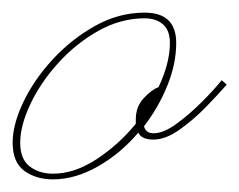

<svg xmlns="http://www.w3.org/2000/svg" viewBox="-56 -275 379 304"><path d="M173 -255Q223 -255 223 -207Q223 -174 209 -139.5Q195 -105 172 -75Q175 -64 187 -64Q203 -64 223.5 -79Q244 -94 263.5 -113.5Q283 -133 295 -148L303 -141Q290 -126 270 -105.5Q250 -85 228 -69.5Q206 -54 187 -54Q168 -54 163 -65Q135 -32 99 -11.5Q63 9 28 9Q1 9 -17.5 -4.5Q-36 -18 -36 -49Q-36 -78 -19 -113.5Q-2 -149 27.5 -181Q57 -213 94.5 -234Q132 -255 173 -255ZM173 -246Q135 -246 99.5 -226Q64 -206 36 -175Q8 -144 -8 -110Q-24 -76 -24 -49Q-24 -23 -9 -11.5Q6 0 28 0Q62 0 97 -23Q132 -46 159 -79V-86Q159 -106 171.5 -119.5Q184 -133 195 -137Q213 -175 213 -207Q213 -227 202 -236.5Q191 -246 173 -246Z"/></svg>

Font: Kapakana Light
Style: Regular
Weight: 300
Designer: Kyosuke Nagai
Version: Version 1.000